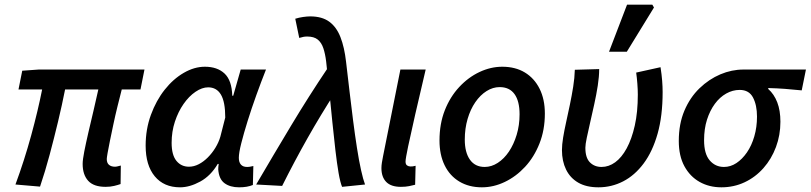

<svg xmlns="http://www.w3.org/2000/svg" viewBox="-20 -788 3462 820"><path d="M431 10Q380 10 356.5 -16Q333 -42 333 -88Q333 -106 340 -141.5Q347 -177 357.5 -222.5Q368 -268 379.5 -316Q391 -364 400 -406H258Q245 -340 228 -269Q211 -198 192 -127Q173 -56 151 9L46 0Q84 -103 113 -209Q142 -315 160 -406H59L75 -486L145 -491H597L580 -406H500Q491 -371 481.5 -332.5Q472 -294 464 -256Q456 -218 449.5 -186.5Q443 -155 439.5 -134.5Q436 -114 436 -109Q436 -92 445.5 -84Q455 -76 471 -76Q476 -76 482 -77.5Q488 -79 496 -81L495 -2Q484 2 467.5 6Q451 10 431 10Z M749 12Q680 12 641 -35Q602 -82 602 -166Q602 -236 624.5 -297.5Q647 -359 683.5 -405Q720 -451 765 -477Q810 -503 855 -503Q908 -503 939 -474Q970 -445 972 -379H976L1008 -491H1116Q1095 -438 1074.5 -381Q1054 -324 1037.5 -271Q1021 -218 1010.5 -176.5Q1000 -135 1000 -114Q1000 -95 1009 -85Q1018 -75 1035 -75Q1044 -75 1050 -76.5Q1056 -78 1062 -79L1060 2Q1048 7 1033.5 9.5Q1019 12 1001 12Q963 12 939 -5.5Q915 -23 912 -65Q912 -69 912.5 -75Q913 -81 914 -88H910Q880 -37 835 -12.5Q790 12 749 12ZM787 -76Q808 -76 828.5 -86.5Q849 -97 867.5 -115.5Q886 -134 900 -157Q914 -180 921 -204L942 -286Q942 -353 923.5 -384Q905 -415 869 -415Q843 -415 815 -396Q787 -377 764 -344Q741 -311 727 -268.5Q713 -226 713 -178Q713 -126 733.5 -101Q754 -76 787 -76Z M1441 10Q1433 -9 1426 -49.5Q1419 -90 1412.5 -146Q1406 -202 1399.5 -266Q1393 -330 1386.5 -396.5Q1380 -463 1373 -525Q1369 -558 1361 -582Q1353 -606 1337 -619Q1321 -632 1292 -632Q1282 -632 1275.5 -630.5Q1269 -629 1258 -626L1241 -708Q1257 -713 1274.5 -715.5Q1292 -718 1305 -718Q1355 -718 1386 -695.5Q1417 -673 1434 -629.5Q1451 -586 1458 -524Q1465 -464 1472.5 -400Q1480 -336 1488 -273.5Q1496 -211 1504.5 -156.5Q1513 -102 1522 -61.5Q1531 -21 1539 0ZM1074 0Q1149 -128 1223.5 -252Q1298 -376 1380 -498L1412 -394Q1350 -298 1294 -199Q1238 -100 1185 6Z M1692 10Q1650 10 1629.5 -11Q1609 -32 1609 -70Q1609 -81 1611 -93.5Q1613 -106 1616 -121L1690 -491H1798Q1773 -385 1753.5 -300Q1734 -215 1723 -162.5Q1712 -110 1712 -98Q1712 -86 1718.5 -81.5Q1725 -77 1733 -77Q1738 -77 1743 -77.5Q1748 -78 1755 -80L1753 1Q1742 4 1727 7Q1712 10 1692 10Z M2038 12Q1983 12 1942 -12.5Q1901 -37 1879 -82Q1857 -127 1857 -188Q1857 -259 1879.5 -316.5Q1902 -374 1941 -416Q1980 -458 2028 -480.5Q2076 -503 2125 -503Q2181 -503 2221.5 -478.5Q2262 -454 2284.5 -409Q2307 -364 2307 -303Q2307 -233 2284 -175Q2261 -117 2222.5 -75.5Q2184 -34 2136 -11Q2088 12 2038 12ZM2050 -75Q2079 -75 2106 -92.5Q2133 -110 2153.5 -140.5Q2174 -171 2186.5 -212Q2199 -253 2199 -300Q2199 -356 2177.5 -386Q2156 -416 2114 -416Q2085 -416 2058 -399Q2031 -382 2010 -351.5Q1989 -321 1977 -280Q1965 -239 1965 -192Q1965 -137 1987 -106Q2009 -75 2050 -75Z M2536 12Q2484 12 2449.5 -8Q2415 -28 2397.5 -64Q2380 -100 2380 -147Q2380 -170 2385 -200.5Q2390 -231 2398 -267Q2406 -303 2414 -341.5Q2422 -380 2428 -417.5Q2434 -455 2435 -490L2539 -493Q2539 -461 2533 -422.5Q2527 -384 2518 -343Q2509 -302 2500.5 -265Q2492 -228 2486 -199.5Q2480 -171 2480 -157Q2480 -114 2499.5 -94.5Q2519 -75 2549 -75Q2580 -75 2607.5 -95Q2635 -115 2656.5 -154.5Q2678 -194 2691 -251.5Q2704 -309 2704 -384Q2704 -405 2702 -431Q2700 -457 2697 -478L2801 -501Q2806 -469 2808 -443Q2810 -417 2810 -395Q2810 -293 2788.5 -217Q2767 -141 2729 -90Q2691 -39 2641.5 -13.5Q2592 12 2536 12ZM2581 -567 2658 -768H2766L2773 -756L2657 -567Z M3061 12Q3009 12 2968 -11Q2927 -34 2903 -78Q2879 -122 2879 -186Q2879 -259 2903 -315.5Q2927 -372 2967.5 -411Q3008 -450 3056.5 -470.5Q3105 -491 3155 -491H3422L3404 -402Q3366 -406 3332 -408.5Q3298 -411 3261 -412V-408Q3286 -386 3299.5 -351Q3313 -316 3313 -268Q3313 -211 3294 -160Q3275 -109 3240.5 -70Q3206 -31 3160 -9.5Q3114 12 3061 12ZM3072 -75Q3100 -75 3125 -91.5Q3150 -108 3170 -137Q3190 -166 3201.5 -205.5Q3213 -245 3213 -290Q3213 -339 3196 -371.5Q3179 -404 3139 -404Q3109 -404 3081.5 -388.5Q3054 -373 3033 -344.5Q3012 -316 2999.5 -277Q2987 -238 2987 -189Q2987 -131 3011 -103Q3035 -75 3072 -75Z"/></svg>

Font: Source Sans 3 SemiBold
Style: Italic
Weight: 600
Italic angle: -11°
Designer: Paul D. Hunt
Foundry: Adobe
Version: Version 3.046;hotconv 1.0.118;makeotfexe 2.5.65603